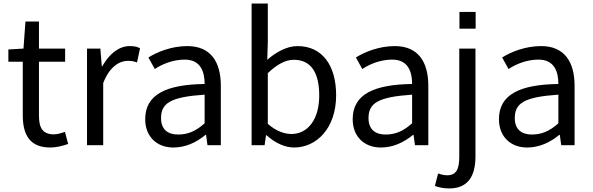

<svg xmlns="http://www.w3.org/2000/svg" viewBox="-20 -816 3330 1079"><path d="M263 13C296 13 332 4 363 -7L345 -75C326 -68 302 -61 283 -61C219 -61 199 -98 199 -166V-469H346V-543H199V-695H123L112 -543L27 -538V-469H108V-168C108 -59 147 13 263 13Z M469 0H560V-349C595 -442 653 -474 697 -474C720 -474 731 -472 750 -465L767 -545C750 -554 733 -557 709 -557C648 -557 594 -513 555 -444H552L544 -543H469Z M954 13C1022 13 1083 -15 1135 -58H1138L1146 0H1221V-334C1221 -467 1165 -557 1033 -557C945 -557 865 -525 814 -493L850 -428C893 -457 954 -481 1018 -481C1107 -481 1130 -414 1130 -344C915 -341 796 -286 796 -146C796 -47 863 13 954 13ZM980 -60C924 -60 885 -88 885 -152C885 -236 937 -271 1130 -284V-123C1077 -76 1033 -60 980 -60Z M1633 13C1757 13 1869 -93 1869 -281C1869 -446 1793 -557 1652 -557C1592 -557 1531 -523 1482 -480L1485 -578V-796H1394V0H1467L1475 -56H1478C1526 -12 1582 13 1633 13ZM1618 -63C1582 -63 1533 -77 1485 -120V-405C1537 -454 1584 -480 1631 -480C1734 -480 1774 -399 1774 -279C1774 -144 1709 -63 1618 -63Z M2120 13C2188 13 2249 -15 2301 -58H2304L2312 0H2387V-334C2387 -467 2331 -557 2199 -557C2111 -557 2031 -525 1980 -493L2016 -428C2059 -457 2120 -481 2184 -481C2273 -481 2296 -414 2296 -344C2081 -341 1962 -286 1962 -146C1962 -47 2029 13 2120 13ZM2146 -60C2090 -60 2051 -88 2051 -152C2051 -236 2103 -271 2296 -284V-123C2243 -76 2199 -60 2146 -60Z M2653 -749H2562V-655H2653ZM2504 243C2611 243 2652 173 2652 62V-543H2561V62C2561 129 2548 169 2493 169C2474 169 2457 164 2442 159L2424 229C2443 236 2471 243 2504 243Z M2942 13C3010 13 3071 -15 3123 -58H3126L3134 0H3209V-334C3209 -467 3153 -557 3021 -557C2933 -557 2853 -525 2802 -493L2838 -428C2881 -457 2942 -481 3006 -481C3095 -481 3118 -414 3118 -344C2903 -341 2784 -286 2784 -146C2784 -47 2851 13 2942 13ZM2968 -60C2912 -60 2873 -88 2873 -152C2873 -236 2925 -271 3118 -284V-123C3065 -76 3021 -60 2968 -60Z"/></svg>

Font: Spoqa Han Sans Neo Regular
Style: Regular
Weight: 400
Designer: [Spoqa Han Sans Neo] Dong-huui Kim  Younghwa Kang  Yujin Lee  [Noto Sans] Ryoko NISHIZUKA  (kana & ideographs); Paul D. 
Foundry: Spoqa (http://www.spoqa-han-sans.com)
Version: Version 1.000